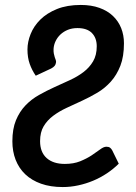

<svg xmlns="http://www.w3.org/2000/svg" viewBox="-20 -748 548 776"><path d="M124.5 -442Q109 -464.5 100 -490Q91 -515.5 91 -548Q91 -578.5 103.8 -610.5Q116.5 -642.5 143 -668.8Q169.5 -695 210.2 -711.5Q251 -728 306.5 -728Q349 -728 381.8 -716.2Q414.5 -704.5 436.5 -683.5Q458.5 -662.5 469.8 -634.2Q481 -606 481 -573Q481 -519.5 466.5 -482.2Q452 -445 428 -418.2Q404 -391.5 373.8 -373.5Q343.5 -355.5 311.5 -340.8Q279.5 -326 249.2 -312Q219 -298 195 -280Q171 -262 156.5 -237.8Q142 -213.5 142 -177.5Q142 -133 168.5 -109.2Q195 -85.5 242 -85.5Q277.5 -85.5 304 -96.2Q330.5 -107 350.5 -120.2Q370.5 -133.5 384.8 -144.2Q399 -155 410 -155Q419.5 -155 424.8 -151Q430 -147 433.5 -140.5L460 -86.5Q438.5 -65 412.2 -47.5Q386 -30 356.8 -17.8Q327.5 -5.5 296.2 1.2Q265 8 233.5 8Q184 8 146 -5.5Q108 -19 82.2 -43.5Q56.5 -68 43.2 -102Q30 -136 30 -177Q30 -227 44.5 -262Q59 -297 83 -322Q107 -347 137.8 -364.2Q168.5 -381.5 200.5 -396Q232.5 -410.5 263 -424.5Q293.5 -438.5 317.5 -456.8Q341.5 -475 356.2 -500Q371 -525 371 -561Q371 -594.5 351.5 -614.5Q332 -634.5 293 -634.5Q271.5 -634.5 254.2 -627.5Q237 -620.5 224.5 -608.8Q212 -597 204.8 -582Q197.5 -567 196.5 -550.5Q196 -540 197.5 -531.8Q199 -523.5 201.2 -517Q203.5 -510.5 205.2 -505.8Q207 -501 206.5 -496.5Q205.5 -487.5 200.8 -481.8Q196 -476 186.5 -471Z"/></svg>

Font: Lato Semibold
Style: Italic
Weight: 600
Italic angle: -7°
Designer: Lukasz Dziedzic
Foundry: tyPoland Lukasz Dziedzic
Version: Version 2.006; 2014-01-15